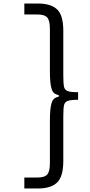

<svg xmlns="http://www.w3.org/2000/svg" viewBox="-20 -853 512 1089"><path d="M118 216V154H190Q233 154 248 136.5Q263 119 263 73V-166Q263 -237 272.5 -268.5Q282 -300 313 -304V-314Q282 -318 272.5 -349Q263 -380 263 -451V-690Q263 -736 248 -753.5Q233 -771 190 -771H118V-833H196Q268 -833 303.5 -800Q339 -767 339 -679V-429Q339 -380 343 -361.5Q347 -343 363.5 -336.5Q380 -330 423 -330V-287Q380 -287 363.5 -280.5Q347 -274 343 -256Q339 -238 339 -189V61Q339 149 303.5 182.5Q268 216 196 216Z"/></svg>

Font: Be Vietnam
Style: Regular
Weight: 400
Designer: Gabriel Lam
Foundry: TypeRant
Version: Version 4.000